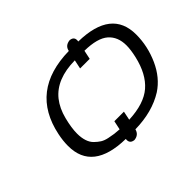

<svg xmlns="http://www.w3.org/2000/svg" viewBox="-171 -1028 1360 1360"><g transform="rotate(-45 509.5 -347.5)"><path d="M119.1 -237.8Q119.1 -289.6 130.9 -345.2Q205.1 -703.1 599.1 -710V-710.9Q607.9 -754.9 657.2 -759.8Q695.3 -755.9 694.8 -722.2Q694.8 -714.4 693.8 -710Q1019 -704.1 1019 -455.1Q1019 -338.9 970 -229.5Q920.9 -120.1 832 -62Q711.9 13.2 540 16.1Q528.8 60.1 481.9 64.9Q442.9 61 442.9 25.9Q442.9 24.9 443.4 21.5Q443.8 18.1 443.8 16.1Q119.1 10.3 119.1 -237.8ZM226.1 -254.9Q226.1 -212.9 236.6 -180.9Q247.1 -148.9 267.6 -128.9Q288.1 -108.9 308.6 -95.9Q329.1 -83 360.6 -76.4Q392.1 -69.8 411.1 -67.4Q430.2 -64.9 460.9 -63L475.1 -129.9H570.8L557.1 -63Q711.9 -69.8 791 -138.4Q870.1 -207 901.9 -344.2Q916 -405.3 916 -449.2Q916 -535.2 861.6 -583Q807.1 -630.9 678.2 -632.8L664.1 -565.9H567.9L582 -632.8Q396 -630.9 309.1 -522.9Q266.1 -468.8 246.1 -389.9Q226.1 -311 226.1 -254.9Z"/></g></svg>

Font: CMU Bright
Style: SemiBoldOblique
Weight: 600
Italic angle: -12°
Version: Version 0.7.0